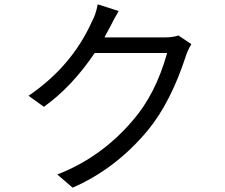

<svg xmlns="http://www.w3.org/2000/svg" viewBox="-20 -831 1040 888"><path d="M865 -627Q847 -596 840 -573Q770 -358 665 -230Q517 -51 316 37L245 -24Q449 -103 595 -275Q700 -396 753 -586H418Q313 -430 183 -337L112 -388Q312 -524 405 -731Q423 -763 432 -811L529 -780Q508 -745 492 -712Q468 -666 463 -658H740Q781 -658 805 -667Z"/></svg>

Font: 思源黑体R
Style: Regular
Weight: 400
Designer: Ryoko NISHIZUKA  (kana & ideographs); Paul D. Hunt (Latin, Greek & Cyrillic); Wenlong ZHANG  (bopomofo); Sandoll Communi
Foundry: Adobe Systems Incorporated
Version: Version 1.00 June 24, 2014, initial release